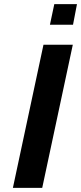

<svg xmlns="http://www.w3.org/2000/svg" viewBox="-20 -903 390 923"><path d="M42 0 189 -688H330L183 0ZM220 -784 241 -883H350L331 -784Z"/></svg>

Font: Saira SemiExpanded SemiBold
Style: Italic
Weight: 600
Width: 6
Italic angle: -12°
Designer: Hector Gatti with collaboration of the Omnibus-Type team
Foundry: Omnibus-Type
Version: Version 1.101